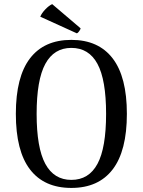

<svg xmlns="http://www.w3.org/2000/svg" viewBox="-20 -901 694 934"><path d="M175.8 -819.8Q183.1 -837.4 200.7 -855.7Q218.3 -874 233.9 -880.9L372.1 -763.2Q372.1 -759.3 365.7 -750Q359.4 -740.7 354 -738.8ZM327.1 13.2Q194.8 13.2 126 -76.7Q57.1 -166.5 57.1 -347.2Q57.1 -527.3 126 -617.2Q194.8 -707 327.1 -707Q459 -707 528.1 -616.9Q597.2 -526.9 597.2 -347.2Q597.2 -167 528.1 -76.9Q459 13.2 327.1 13.2ZM327.1 -25.9Q412.1 -25.9 454.1 -103.8Q496.1 -181.6 496.1 -347.2Q496.1 -512.7 454.1 -590.3Q412.1 -668 327.1 -668Q242.7 -668 200.4 -590.1Q158.2 -512.2 158.2 -347.2Q158.2 -182.1 200.4 -104Q242.7 -25.9 327.1 -25.9Z"/></svg>

Font: Arima Madurai Medium
Style: Regular
Weight: 500
Designer: Joana Correia and Natanael Gama
Foundry: NDISCOVER
Version: Version 1.019;PS 001.019;hotconv 1.0.88;makeotf.lib2.5.64775